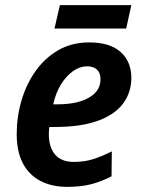

<svg xmlns="http://www.w3.org/2000/svg" viewBox="-20 -717 552 747"><path d="M241 10Q181 10 136.5 -13.5Q92 -37 68.5 -82.5Q45 -128 45 -195Q45 -262 63.5 -325.5Q82 -389 118 -440Q154 -491 206.5 -521.5Q259 -552 327 -552Q408 -552 449.5 -514.5Q491 -477 491 -414Q491 -358 459.5 -315Q428 -272 362 -247.5Q296 -223 193 -223H172Q171 -215 170.5 -208.5Q170 -202 170 -195Q170 -144 194.5 -115.5Q219 -87 267 -87Q306 -87 339.5 -97Q373 -107 415 -128L414 -31Q375 -11 335.5 -0.5Q296 10 241 10ZM202 -311Q256 -311 293.5 -323Q331 -335 351 -356.5Q371 -378 371 -409Q371 -433 357.5 -446Q344 -459 318 -459Q291 -459 264.5 -440.5Q238 -422 217.5 -389Q197 -356 187 -311ZM192 -606 213 -697H491L471 -606Z"/></svg>

Font: Noto Sans Display SemiBold
Style: Italic
Weight: 600
Italic angle: -12°
Designer: Monotype Design Team
Foundry: Monotype Imaging Inc.
Version: Version 2.003